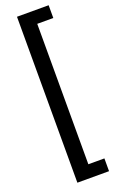

<svg xmlns="http://www.w3.org/2000/svg" viewBox="-183 -854 630 1049"><g transform="rotate(-20 132.5 -329.5)"><path d="M255.4 -738.3H162.1V78.1H255.4V152.3H71.3V-812.5H255.4Z"/></g></svg>

Font: Vazir FD-UI
Style: Regular-FD-UI
Weight: 400
Designer: Saber Rastikerdar
Foundry: Saber Rastikerdar
Version: Version 30.1.0